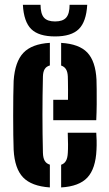

<svg xmlns="http://www.w3.org/2000/svg" viewBox="-20 -791 464 819"><path d="M38.2 -152Q37.2 -176.1 36.7 -214.9Q36.2 -253.7 36.2 -297.5Q36.2 -341.3 36.7 -381.1Q37.2 -420.9 38.2 -446.3Q43.7 -527.6 79.7 -565.6Q115.7 -603.6 192.7 -608.3V-511.8Q177.7 -507.7 170.7 -496.4Q163.7 -485.1 163.1 -464.9Q162.1 -424 161.6 -383.2Q161.1 -342.4 161.1 -301.6Q161.1 -260.7 161.6 -220.2Q162.1 -179.8 163.1 -139.1Q163.7 -117.2 170.7 -105.2Q177.6 -93.2 192.7 -88.6V8.5Q114.5 3.2 78.5 -34.3Q42.5 -71.9 38.2 -152ZM240.8 8.5V-88.2Q254.7 -92.9 261.4 -105Q268.2 -117.1 269.3 -139.1Q270.3 -153.1 270.2 -175.4Q270.2 -197.7 269 -224.9H390.6Q391.7 -214.6 392.2 -192Q392.6 -169.5 391.6 -152Q388 -71.5 352.8 -33.7Q317.6 4.1 240.8 8.5ZM207.2 -278.4V-365.2H270Q270.3 -388.4 270.2 -408.8Q270 -429.3 269.8 -444Q269.5 -458.8 269.3 -464.9Q268.4 -484.4 261.5 -495.6Q254.6 -506.9 240.8 -511.4V-608.1Q317.6 -603.6 352.6 -566.7Q387.6 -529.7 391.6 -451.1Q392.1 -438.8 392.4 -410.4Q392.7 -382 392.5 -346.8Q392.2 -311.7 390.6 -278.4ZM214.9 -635.6Q145.1 -635.6 113.3 -666.9Q81.5 -698.1 77.6 -770.6H152.9Q153.1 -732.5 167.4 -716Q181.8 -699.5 214.9 -699.5Q248.1 -699.5 262.4 -716Q276.8 -732.5 276.9 -770.6H352.1Q347.9 -698.1 316.1 -666.9Q284.3 -635.6 214.9 -635.6Z"/></svg>

Font: Big Shoulders Stencil Display SC Thin
Style: Regular
Weight: 100
Designer: Patric King
Foundry: XO Type Co
Version: Version 2.001